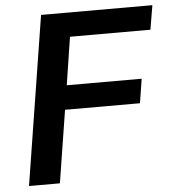

<svg xmlns="http://www.w3.org/2000/svg" viewBox="-51 -752 717 799"><g transform="rotate(-5 307.5 -352.5)"><path d="M38 0 150 -705H615L598 -604H262L231 -404H544L528 -303H215L167 0Z"/></g></svg>

Font: Mulish
Style: Bold Italic
Weight: 700
Italic angle: -9°
Designer: Vernon Adams
Foundry: Vernon Adams
Version: Version 3.603; ttfautohint (v1.8.3)